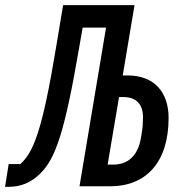

<svg xmlns="http://www.w3.org/2000/svg" viewBox="-60 -718 681 740"><path d="M-40.5 2.1H-28.1C17.8 2.1 58.2 -12.1 96.2 -50.1C153.1 -106.9 188.6 -205.3 243.6 -525.9L258.5 -611.5H348.7L246.4 0H364.7C502.1 0 589.8 -91.6 589.8 -263.1C589.8 -361.5 535.9 -427.2 431.8 -427.2H413L458.5 -698.2H183.2L156.2 -535.9C102.3 -209.9 68.5 -131.7 18.5 -85.6H-26.6ZM354.8 -83.5 398.8 -343.8H417.6C463.4 -343.8 491.1 -317.1 491.1 -266.3C491.1 -245.7 490.1 -229.4 486.9 -209.5L483.3 -186.8C471.2 -115.4 431.5 -83.5 375.4 -83.5Z"/></svg>

Font: Margiela Mono Italic Medium It
Style: Regular
Weight: 500
Designer: Mike Abbink, Paul van der Laan, Pieter van Rosmalen
Foundry: Bold Monday
Version: Version 2.003 2021